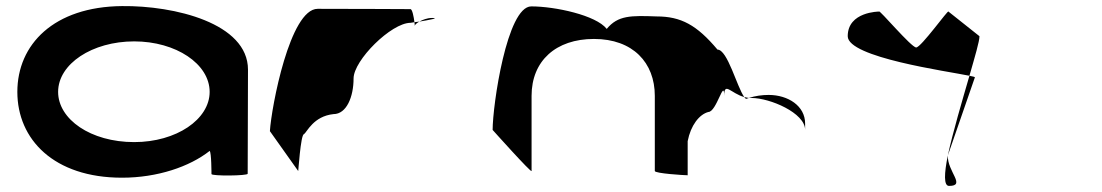

<svg xmlns="http://www.w3.org/2000/svg" viewBox="-20 -576 3621 631"><path d="M37 -274C37 -118 157 8 381 8C497 8 603 -28 669 -80C675 -76 675 -4 675 -4C675 3 794 2 794 -5L795 -347C795 -500 553 -558 381 -556C157 -554 37 -430 37 -274ZM171 -274C171 -366 283 -440 421 -440C558 -440 669 -366 669 -274C669 -184 560 -109 421 -109C278 -109 171 -184 171 -274Z M867 -145 960 -14C960 -6 968 -135 979 -135C989 -142 1010 -194 1076 -201C1119 -201 1142 -258 1142 -318C1142 -378 1266 -501 1329 -501C1329 -501 1334 -502 1342 -503C1340 -520 1335 -546 1329 -546C1329 -546 1142 -547 1024 -547C933 -547 872 -225 867 -145ZM1342 -503C1343 -498 1343 -494 1343 -491C1343 -494 1349 -500 1358 -505C1352 -504 1347 -504 1342 -503ZM1358 -505C1388 -510 1427 -517 1400 -517C1384 -517 1369 -511 1358 -505Z M1599 -149C1599 -149 1727 -6 1727 -14V-261C1727 -376 1807 -448 1932 -448C2060 -448 2132 -370 2132 -261V-14C2132 -6 2229 0 2240 0V-112C2250 -164 2278 -200 2308 -208C2335 -208 2360 -320 2360 -261C2360 -309 2382 -269 2426 -257C2402 -290 2371 -413 2338 -413C2270 -494 2218 -522 2138 -522C2054 -525 2011 -526 1974 -481C1939 -526 1804 -555 1726 -555C1646 -555 1599 -230 1599 -149ZM2426 -257C2428 -254 2430 -252 2432 -251L2441 -254ZM2441 -254H2450C2510 -254 2626 -205 2626 -149V-170C2626 -228 2570 -264 2506 -264C2485 -264 2462 -261 2441 -254Z M2766 -457C2766 -387 3094 -342 3166 -327C3184 -390 3199 -440 3199 -457L3097 -538C3097 -546 3007 -420 2991 -420C2975 -420 2869 -546 2869 -538C2869 -538 2766 -538 2766 -457ZM3095 -65C3083 -6 3081 35 3099 35C3156 35 3093 -12 3095 -65ZM3095 -65 3184 -322C3184 -323 3177 -325 3166 -327C3142 -244 3111 -140 3095 -65ZM3095 -65Z"/></svg>

Font: Ampere
Style: SuExt
Weight: 400
Version: Version 1